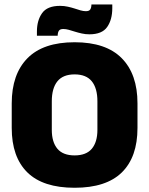

<svg xmlns="http://www.w3.org/2000/svg" viewBox="-20 -848 687 884"><path d="M323.5 16.5Q178 16.5 106 -54.2Q34 -125 34 -259V-372Q34 -506.5 106.5 -580Q179 -653.5 323.5 -653.5Q468 -653.5 540.5 -580Q613 -506.5 613 -372V-259Q613 -125 541 -54.2Q469 16.5 323.5 16.5ZM323.5 -132.5Q377 -132.5 402.8 -163.2Q428.5 -194 428.5 -250V-381.5Q428.5 -441.5 402.8 -473.5Q377 -505.5 323.5 -505.5Q270 -505.5 244.2 -473.5Q218.5 -441.5 218.5 -381.5V-250Q218.5 -194 244.2 -163.2Q270 -132.5 323.5 -132.5ZM391.5 -690Q373.5 -690 356.8 -693.8Q340 -697.5 325 -702.2Q310 -707 296.5 -710.8Q283 -714.5 271.5 -714.5Q257 -714.5 251.5 -707Q246 -699.5 245.5 -684V-683.5H150V-703Q150 -754 173.8 -787.5Q197.5 -821 256.5 -821Q275.5 -821 292.2 -817.2Q309 -813.5 323.5 -808.8Q338 -804 351 -800.2Q364 -796.5 375.5 -796.5Q390 -796.5 395.2 -804Q400.5 -811.5 401 -827V-827.5H497V-810.5Q497 -757.5 473.5 -723.8Q450 -690 391.5 -690Z"/></svg>

Font: Anek Malayalam ExtraBold
Style: Regular
Weight: 800
Version: Version 1.003